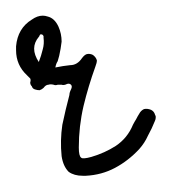

<svg xmlns="http://www.w3.org/2000/svg" viewBox="-21 -209 214 239"><path d="M81.1 -136.7Q84 -140.6 86.9 -141.6Q90.8 -142.6 94.7 -140.6Q98.6 -137.7 99.6 -133.8Q99.6 -130.9 97.7 -126Q88.9 -101.6 83 -77.1Q77.1 -51.8 77.1 -25.4Q77.1 -14.6 80.1 -12.7Q82 -10.7 92.8 -13.7Q109.4 -18.6 123 -27.3Q137.7 -37.1 144.5 -53.7Q146.5 -57.6 148.4 -60.5Q150.4 -64.5 152.3 -67.4Q154.3 -71.3 158.2 -73.2Q162.1 -74.2 167 -72.3Q170.9 -70.3 171.9 -66.4Q172.9 -64.5 172.9 -63.5Q172.9 -60.5 171.9 -58.6Q168 -48.8 163.1 -40Q159.2 -31.2 152.3 -23.4Q138.7 -8.8 122.1 0Q105.5 8.8 85.9 9.8Q84 9.8 82 9.8Q71.3 9.8 64.5 4.9Q57.6 -2 55.7 -14.6Q53.7 -34.2 56.6 -53.7Q60.5 -72.3 65.4 -90.8Q65.4 -93.8 67.4 -97.7Q69.3 -101.6 67.4 -103.5Q65.4 -105.5 62.5 -104.5Q58.6 -102.5 55.7 -103.5Q52.7 -103.5 50.8 -103.5Q47.9 -102.5 45.9 -103.5Q42 -104.5 39.1 -103.5Q36.1 -103.5 33.2 -99.6Q31.2 -97.7 28.3 -96.7Q25.4 -96.7 22.5 -97.7Q19.5 -98.6 18.6 -101.6Q16.6 -103.5 16.6 -106.4Q17.6 -109.4 16.6 -111.3Q14.6 -113.3 12.7 -115.2Q-1 -127.9 -1 -146.5Q-1 -149.4 -1 -151.4Q1 -173.8 18.6 -184.6Q25.4 -189.5 32.2 -189.5Q35.2 -189.5 38.1 -188.5Q46.9 -186.5 51.8 -175.8Q55.7 -167 55.7 -157.2Q54.7 -148.4 52.7 -139.6Q51.8 -136.7 50.8 -132.8Q48.8 -129.9 47.9 -125Q57.6 -127 66.4 -127.9Q75.2 -127.9 81.1 -136.7ZM33.2 -162.1Q33.2 -163.1 33.2 -164.1Q32.2 -166 31.2 -166Q29.3 -167 28.3 -165Q28.3 -164.1 27.3 -163.1Q21.5 -156.2 21.5 -148.4Q21.5 -140.6 27.3 -131.8Q30.3 -139.6 32.2 -147.5Q34.2 -154.3 33.2 -162.1Z"/></svg>

Font: Chain Script-Pehr4
Style: Regular
Weight: 400
Designer: Pehr
Version: Version 1.0